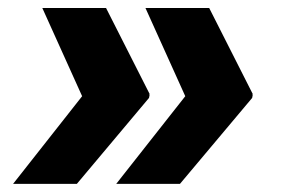

<svg xmlns="http://www.w3.org/2000/svg" viewBox="-20 -534 699 476"><path d="M268.1 -78.1 439.3 -295.5 340.6 -514.2H498.6L606.5 -301.1L605.8 -298.3H606.5L605.1 -291.2L426.1 -78.1ZM183.6 -295.5 84.9 -514.2H242.9L350.9 -301.1L350.1 -298.3H350.9L349.4 -291.2L170.5 -78.1H12.4Z"/></svg>

Font: Inter P Extra Bold
Style: Italic
Weight: 800
Italic angle: 9.39999°
Designer: Rasmus Andersson
Foundry: rsms
Version: Version 3.018;git-588b23468